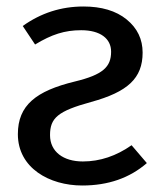

<svg xmlns="http://www.w3.org/2000/svg" viewBox="-20 -559 497 591"><path d="M237 -539C168 -539 106 -519 50 -479L88 -422C139 -453 179 -466 230 -466C289 -466 322 -440 322 -400C322 -353 297 -329 210 -308C91 -279 35 -235 35 -146C35 -42 132 12 233 12C313 12 379 -11 432 -57L385 -112C338 -79 288 -62 235 -62C175 -62 134 -92 134 -143C134 -196 158 -217 260 -245C373 -276 419 -318 419 -397C419 -438 403 -472 370 -499C337 -526 292 -539 237 -539Z"/></svg>

Font: Fira Sans
Style: Regular
Weight: 400
Designer: Carrois Corporate & Edenspiekermann AG
Foundry: Carrois Corporate GbR & Edenspiekermann AG
Version: Version 4.203